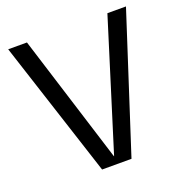

<svg xmlns="http://www.w3.org/2000/svg" viewBox="-127 -819 894 933"><g transform="rotate(-20 320.0 -352.5)"><path d="M244 0 15 -705H112L320 -41H321L528 -705H624L396 0Z"/></g></svg>

Font: TikTok Sans 24pt
Style: Regular
Weight: 400
Version: Version 4.000